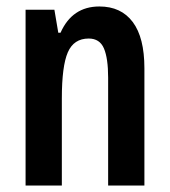

<svg xmlns="http://www.w3.org/2000/svg" viewBox="-20 -573 524 593"><path d="M287 -553Q354 -553 390 -505Q426 -457 426 -362V0H314V-333Q314 -393 301 -423.5Q288 -454 254 -454Q208 -454 189.5 -411.5Q171 -369 171 -269V0H59V-543H148L160 -472H167Q203 -553 287 -553Z"/></svg>

Font: Noto Sans Thai Looped ExtraCondensed SemiBold
Style: Regular
Weight: 600
Width: 2
Designer: Sasikarn Vongin, Ben Mitchell
Foundry: The Fontpad Ltd
Version: Version 1.001; ttfautohint (v1.8.4.7-5d5b)